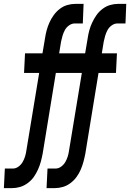

<svg xmlns="http://www.w3.org/2000/svg" viewBox="-49 -755 671 990"><path d="M-29 215 -24 114H18Q33 114 46.5 104Q60 94 68 80Q76 66 80.5 51Q85 36 87 21L153 -379H75L80 -480H170L183 -557Q186 -578 191.5 -598.5Q197 -619 206 -639Q215 -659 228 -677Q241 -695 259 -709Q277 -723 298 -729Q319 -735 340 -735H382L378 -634H336Q321 -634 307 -624Q293 -614 285.5 -600Q278 -586 273.5 -571Q269 -556 266 -541L256 -480H390L403 -557Q406 -578 411.5 -598.5Q417 -619 426.5 -639Q436 -659 448.5 -677Q461 -695 479.5 -709Q498 -723 518.5 -729Q539 -735 560 -735H602L598 -634H556Q541 -634 527 -624Q513 -614 505.5 -600Q498 -586 493.5 -571Q489 -556 486 -541L476 -480H554L549 -379H459L391 37Q387 58 381.5 78.5Q376 99 367.5 119Q359 139 346 157Q333 175 314.5 189Q296 203 275 209Q254 215 233 215H191L196 114H238Q253 114 266.5 104Q280 94 288 80Q296 66 300.5 51Q305 36 307 21L373 -379H239L171 37Q167 58 161.5 78.5Q156 99 147 119Q138 139 125.5 157Q113 175 94 189Q75 203 54.5 209Q34 215 13 215Z"/></svg>

Font: Iosevka HT Extended
Style: Bold Italic
Weight: 700
Width: 7
Italic angle: -9°
Monospace: yes
Designer: Belleve Invis
Foundry: Belleve Invis
Version: Version 32.3.0; ttfautohint (v1.8.4)